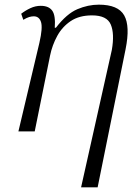

<svg xmlns="http://www.w3.org/2000/svg" viewBox="-20 -564 573 824"><path d="M328 240 460 -350Q472 -419 455.5 -458.5Q439 -498 375 -498Q320 -498 283.5 -473.5Q247 -449 225.5 -409.5Q204 -370 195 -326L129 0H59L149 -380Q164 -445 156 -469.5Q148 -494 125 -494Q116 -494 105.5 -491Q95 -488 80 -479L71 -505Q89 -519 110.5 -529Q132 -539 155 -539Q189 -539 204 -518.5Q219 -498 215 -445H220Q266 -505 312 -524.5Q358 -544 404 -544Q487 -544 513 -498Q539 -452 519 -353L399 240Z"/></svg>

Font: Noto Serif Light
Style: Italic
Weight: 300
Italic angle: -12°
Designer: Monotype Design Team
Foundry: Monotype Imaging Inc.
Version: Version 2.013